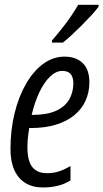

<svg xmlns="http://www.w3.org/2000/svg" viewBox="-20 -785 438 814"><path d="M161.6 9.8Q118.7 9.8 87.9 -9Q57.1 -27.8 40.8 -64Q24.4 -100.1 24.4 -152.3Q24.4 -233.4 41.7 -304.4Q59.1 -375.5 90.3 -429.7Q121.6 -483.9 163.3 -514.4Q205.1 -544.9 253.9 -544.9Q302.2 -544.9 330.6 -517.6Q358.9 -490.2 358.9 -436.5Q358.9 -393.1 342.3 -357.2Q325.7 -321.3 293.9 -295.7Q262.2 -270 216.1 -256.1Q169.9 -242.2 110.8 -242.2H104Q100.6 -222.7 98.4 -202.1Q96.2 -181.6 96.2 -161.1Q96.2 -103.5 116.7 -77.1Q137.2 -50.8 178.7 -50.8Q205.6 -50.8 228.3 -57.9Q251 -64.9 278.8 -81.1V-20Q253.9 -4.4 224.6 2.7Q195.3 9.8 161.6 9.8ZM114.3 -297.9H117.7Q179.2 -297.9 217.3 -315.2Q255.4 -332.5 273.2 -363Q291 -393.6 291 -432.6Q291 -457 279.8 -470.7Q268.6 -484.4 244.1 -484.4Q217.3 -484.4 192.1 -460.2Q167 -436 147 -394Q127 -352.1 114.3 -297.9ZM200.2 -604.5 200.7 -613.8Q223.6 -640.1 244.4 -666.5Q265.1 -692.9 282.2 -718Q299.3 -743.2 311.5 -764.6H398.4L397.5 -756.3Q387.2 -741.7 368.2 -720.9Q349.1 -700.2 326.7 -677.7Q304.2 -655.3 283 -635.7Q261.7 -616.2 246.6 -604.5Z"/></svg>

Font: Open Sans Condensed
Style: Italic
Weight: 400
Width: 3
Italic angle: -12°
Designer: Monotype Design Team
Foundry: Monotype Imaging Inc.
Version: Version 3.000